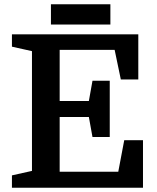

<svg xmlns="http://www.w3.org/2000/svg" viewBox="-20 -881 738 901"><path d="M495 -238H414L397 -332H260V-75H535L563 -223H651V0H36V-58L130 -79V-641L36 -662V-720H629V-508H547L518 -647H260V-407H397L414 -502H495ZM219 -766V-861H498V-766Z"/></svg>

Font: Domine
Style: Bold
Weight: 700
Designer: Pablo Impallari, Rodrigo Fuenzalida, Brenda Gallo
Foundry: Pablo Impallari, Rodrigo Fuenzalida, Brenda Gallo
Version: Version 2.000